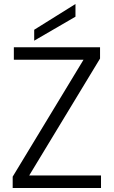

<svg xmlns="http://www.w3.org/2000/svg" viewBox="-20 -934 565 954"><path d="M477.1 -699.2V-643.1L125 -62H481.9V0H43V-56.2L395 -637.2H48.8V-699.2ZM149.9 -786.1 355 -914.1V-851.1L149.9 -731.9Z"/></svg>

Font: SVN-Poppins Light
Style: Regular
Weight: 300
Designer: Ninad Kale (Devanagari), Jonny Pinhorn (Latin)
Foundry: Indian Type Foundry
Version: Version 3.002 2017